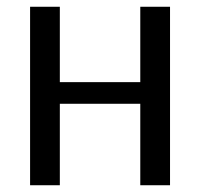

<svg xmlns="http://www.w3.org/2000/svg" viewBox="-20 -548 592 568"><path d="M157 -528V-305H395V-528H483V0H395V-241H157V0H69V-528Z"/></svg>

Font: Libra Sans
Style: Regular
Weight: 400
Foundry: Context Ltd
Version: Version 1.000; ttfautohint (v1.3)